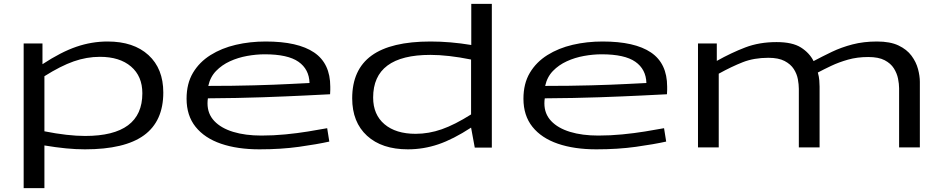

<svg xmlns="http://www.w3.org/2000/svg" viewBox="-20 -760 4865 990"><path d="M102 210V-536H199V-429Q295 -492 374 -519Q453 -546 535 -546Q669 -546 745.5 -476Q822 -406 822 -283Q822 -135 722.5 -62.5Q623 10 418 10Q371 10 320 5Q269 0 209 -10V210ZM419 -59Q714 -59 714 -279Q714 -367 655.5 -417Q597 -467 495 -467Q427 -467 360 -443.5Q293 -420 209 -367V-83Q269 -71 322 -65Q375 -59 419 -59Z M1318 10Q1204 10 1119.5 -19Q1035 -48 988.5 -106Q942 -164 942 -251Q942 -329 975 -384.5Q1008 -440 1065.5 -476Q1123 -512 1196 -529Q1269 -546 1350 -546Q1516 -546 1599.5 -489.5Q1683 -433 1683 -313Q1683 -307 1683 -296Q1683 -285 1682 -274Q1642 -272 1552 -267.5Q1462 -263 1334 -258.5Q1206 -254 1052 -253Q1050 -241 1050 -227Q1050 -173 1085 -136Q1120 -99 1182.5 -80Q1245 -61 1328 -61Q1390 -61 1451.5 -67Q1513 -73 1568.5 -82Q1624 -91 1667 -99L1678 -30Q1615 -16 1522 -3Q1429 10 1318 10ZM1054 -317Q1182 -317 1291 -320Q1400 -323 1475.5 -327Q1551 -331 1576 -332Q1574 -403 1519 -441.5Q1464 -480 1345 -480Q1301 -480 1254 -471.5Q1207 -463 1165.5 -444Q1124 -425 1094 -394Q1064 -363 1054 -317Z M2428 1 2409 -102Q2317 -42 2240.5 -16Q2164 10 2083 10Q1949 10 1872.5 -60Q1796 -130 1796 -253Q1796 -401 1896 -473.5Q1996 -546 2200 -546Q2302 -546 2410 -528V-740H2516V1ZM2409 -170V-453Q2350 -465 2297 -471Q2244 -477 2199 -477Q1904 -477 1904 -257Q1904 -169 1962.5 -119.5Q2021 -70 2123 -70Q2191 -70 2258 -93.5Q2325 -117 2409 -170Z M3055 10Q2941 10 2856.5 -19Q2772 -48 2725.5 -106Q2679 -164 2679 -251Q2679 -329 2712 -384.5Q2745 -440 2802.5 -476Q2860 -512 2933 -529Q3006 -546 3087 -546Q3253 -546 3336.5 -489.5Q3420 -433 3420 -313Q3420 -307 3420 -296Q3420 -285 3419 -274Q3379 -272 3289 -267.5Q3199 -263 3071 -258.5Q2943 -254 2789 -253Q2787 -241 2787 -227Q2787 -173 2822 -136Q2857 -99 2919.5 -80Q2982 -61 3065 -61Q3127 -61 3188.5 -67Q3250 -73 3305.5 -82Q3361 -91 3404 -99L3415 -30Q3352 -16 3259 -3Q3166 10 3055 10ZM2791 -317Q2919 -317 3028 -320Q3137 -323 3212.5 -327Q3288 -331 3313 -332Q3311 -403 3256 -441.5Q3201 -480 3082 -480Q3038 -480 2991 -471.5Q2944 -463 2902.5 -444Q2861 -425 2831 -394Q2801 -363 2791 -317Z M3579 0V-536H3676V-446Q3751 -488 3823 -515.5Q3895 -543 3984 -543Q4066 -543 4110 -515Q4154 -487 4175 -445Q4220 -469 4269 -492.5Q4318 -516 4375.5 -531Q4433 -546 4502 -546Q4570 -546 4613 -525.5Q4656 -505 4680 -472.5Q4704 -440 4713.5 -404Q4723 -368 4723 -338V0H4616V-305Q4616 -327 4610.5 -354.5Q4605 -382 4589 -407.5Q4573 -433 4541.5 -449.5Q4510 -466 4457 -466Q4400 -466 4352.5 -452.5Q4305 -439 4266 -420.5Q4227 -402 4197 -386Q4203 -365 4204.5 -346Q4206 -327 4206 -313V0H4099V-302Q4099 -324 4094 -351.5Q4089 -379 4073 -404Q4057 -429 4025.5 -445.5Q3994 -462 3942 -462Q3868 -462 3810.5 -439.5Q3753 -417 3686 -380V0Z"/></svg>

Font: Georama ExtraExtended
Style: Regular
Weight: 400
Width: 8
Designer: Jean-Baptiste Levee
Foundry: Production Type
Version: Version 1.000